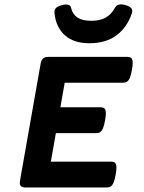

<svg xmlns="http://www.w3.org/2000/svg" viewBox="-20 -832 640 852"><path d="M221.7 -773.9Q220.2 -787.6 227.8 -795.9Q235.4 -804.2 254.4 -809.1Q265.6 -812 273.4 -812Q292 -812 295.4 -797.4Q302.2 -768.1 324 -753.9Q345.7 -739.7 384.8 -739.7Q424.3 -739.7 449.2 -753.9Q474.1 -768.1 491.2 -799.3Q498.5 -812.5 516.6 -812.5Q526.4 -812.5 538.1 -809.1Q566.9 -800.8 566.9 -783.2Q566.9 -779.3 565.4 -773.9Q544.4 -710.9 497.3 -675.5Q450.2 -640.1 376.5 -640.1Q306.6 -640.1 267.3 -676Q228 -711.9 221.7 -773.9ZM568.8 -552.7Q568.8 -539.6 565.4 -522Q561.5 -499 556.2 -486.6Q550.8 -474.1 543.5 -469.5Q536.1 -464.8 524.4 -464.8H267.1L248 -356H425.8Q438.5 -356 444.1 -350.1Q449.7 -344.2 449.7 -329.1Q449.7 -315.9 446.3 -298.3Q442.4 -275.4 437 -262.9Q431.6 -250.5 424.6 -245.8Q417.5 -241.2 405.8 -241.2H228L205.6 -114.7H472.7Q485.4 -114.7 491 -108.9Q496.6 -103 496.6 -87.9Q496.6 -74.7 493.2 -57.1Q489.3 -34.2 483.9 -21.7Q478.5 -9.3 471.4 -4.6Q464.4 0 452.6 0H94.2Q80.6 0 74.2 -4.9Q67.9 -9.8 67.9 -20.5Q67.9 -22.9 68.8 -30.8L160.2 -548.8Q163.1 -565.4 171.4 -572.5Q179.7 -579.6 196.3 -579.6H544.9Q557.6 -579.6 563.2 -573.7Q568.8 -567.9 568.8 -552.7Z"/></svg>

Font: Courier Prime Sans
Style: Bold Italic
Weight: 700
Italic angle: -10°
Designer: Alan Dague-Greene
Foundry: Quote-Unquote Apps
Version: Version 3.020